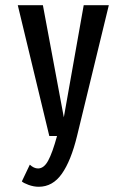

<svg xmlns="http://www.w3.org/2000/svg" viewBox="-20 -520 490 734"><path d="M144 -500 224 -71.5 300 -500H396L274.5 0Q251.5 94.5 216.5 144.2Q181.5 194 128 194Q109 194 89.2 186.8Q69.5 179.5 63.5 173.5L94 109.5Q109.5 124 125.5 124Q148 124 164.2 94Q180.5 64 198 0H168.5L48 -500Z"/></svg>

Font: League Mono Condensed
Style: Regular
Weight: 400
Width: 1
Designer: Tyler Finck
Foundry: The League of Moveable Type / Tyler Finck
Version: Version 2.210